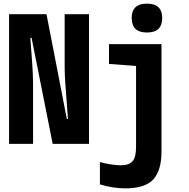

<svg xmlns="http://www.w3.org/2000/svg" viewBox="-20 -792 1040 1057"><path d="M873 -693Q873 -772 789 -772Q705 -772 705 -693Q705 -613 789 -613Q873 -613 873 -693ZM162 0V-332Q162 -381 157 -448.5Q152 -516 147 -583H154L270 0H470V-714H336V-420Q336 -385 339.5 -332.5Q343 -280 347.5 -226.5Q352 -173 354 -137H348L236 -714H30V0ZM869 43V-549H580V-440L729 -429V17Q729 74 709.5 96Q690 118 644 118Q626 118 593 113.5Q560 109 530 100V223Q564 234 601.5 239.5Q639 245 669 245Q779 245 824 195.5Q869 146 869 43Z"/></svg>

Font: Noto Sans Mono UI Condensed ExtraBold
Style: Regular
Weight: 800
Width: 3
Designer: Monotype Design team
Foundry: Monotype Imaging Inc.
Version: 1.000